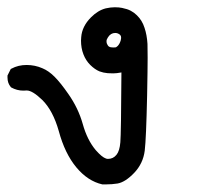

<svg xmlns="http://www.w3.org/2000/svg" viewBox="-23 -270 543 515"><path d="M48.8 -27.3 39.6 -26.9Q22.5 -26.9 6.8 -35.6L5.9 -36.6Q-2.9 -46.9 -2.9 -62Q-2.9 -64 -2.9 -67.4L5.9 -85L7.8 -85.9Q25.9 -95.7 48.3 -95.7Q70.8 -95.7 90.8 -86.9Q107.4 -80.1 123.3 -64.2Q139.2 -48.3 160.2 -18.1Q187 20 199 62.7Q210.9 105.5 233.9 132.8L242.2 141.6Q256.8 156.2 266.6 156.2Q280.8 156.2 289.6 145Q297.9 134.8 299.8 111.6Q301.8 88.4 302.7 -75.7Q289.6 -73.2 280.5 -73.2Q271.5 -73.2 265.9 -73.7Q260.3 -74.2 254.6 -75.4Q249 -76.7 243.7 -78.6Q231 -84 219 -95.9Q207 -107.9 200.7 -124.5Q194.3 -141.1 194.3 -161.1Q194.3 -165.5 194.8 -169.9Q196.8 -199.2 221.2 -223.6Q239.7 -242.2 260.7 -247.6Q273.4 -250.5 284.9 -250.5Q296.4 -250.5 304.4 -248.8Q312.5 -247.1 317.6 -245.4Q322.8 -243.7 327.6 -241.2Q336.9 -236.3 344.2 -229Q358.4 -215.3 364.7 -195.3Q371.1 -176.3 372.6 -152.3Q373 -143.6 373 -114.5Q373 -85.4 371.6 -13.7Q369.1 102.1 365.2 134.3Q360.8 168.5 337.2 193.4Q313.5 218.3 292.5 222.2Q277.3 224.6 261.7 224.6Q252.9 224.6 251.5 224.6Q212.4 215.8 181.6 178.7Q150.9 141.6 134.8 82Q119.1 26.4 90.3 -2Q64 -27.3 48.8 -27.3ZM300.8 -161.6Q301.8 -165.5 301.8 -167.2Q301.8 -168.9 301.8 -170.4Q301.8 -173.8 298.8 -176.8Q293 -181.6 286.1 -181.6Q273.9 -181.6 266.6 -169.9Q262.7 -164.1 262.7 -159.7Q262.7 -155.3 263.7 -153.1Q264.6 -150.9 265.4 -149.7Q266.1 -148.4 266.6 -147.7Q267.1 -147 267.8 -146.2Q268.6 -145.5 269.5 -145Q272.9 -142.6 281.2 -142.6Q284.7 -142.6 288.1 -143.1L292.5 -146.5Q297.9 -151.9 300.8 -161.6Z"/></svg>

Font: Bakudai
Style: Bold
Weight: 700
Version: Version 1.48